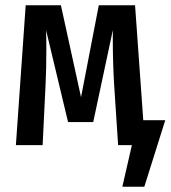

<svg xmlns="http://www.w3.org/2000/svg" viewBox="-20 -548 644 725"><path d="M604 -94 525 157H442L478 0H426L411 -228Q406 -313 406 -393V-434L332 -87H237L154 -434Q155 -408 155 -358Q155 -289 152 -227L141 0H40L77 -528H210L286 -181L353 -528H490L521 -94Z"/></svg>

Font: Fira Mono Medium
Style: Regular
Weight: 500
Designer: Carrois Corporate & Edenspiekermann AG
Foundry: Carrois Corporate GbR & Edenspiekermann AG
Version: Version 3.206